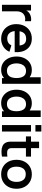

<svg xmlns="http://www.w3.org/2000/svg" viewBox="1370 -2142 788 3569"><g transform="rotate(90 1764.5 -358.0)"><path d="M191.2 0H70V-540H176.5V-408.5L163.5 -425.5Q173.7 -452.5 190.4 -474.8Q207.2 -497.2 230.5 -511.7Q250.4 -525.2 274.6 -532.8Q298.8 -540.2 324.3 -542Q349.8 -543.8 374.2 -540V-427.5Q349.8 -434.6 318.8 -431.9Q287.8 -429.2 262.3 -414.7Q237.6 -401.1 221.9 -380.1Q206.2 -359.2 198.7 -332.4Q191.2 -305.7 191.2 -274.3Z M704.3 15Q622.4 15 560.5 -20.5Q498.6 -56.1 463.8 -119Q429 -182 429 -264.2Q429 -352.7 463.1 -417.9Q497.2 -483.2 557.7 -519.1Q618.2 -555 697.7 -555Q781.4 -555 840.2 -515.8Q898.9 -476.7 927.5 -405.2Q956.2 -333.7 949.1 -236.3H829.5V-280.3Q829 -368.5 798.5 -409.1Q768 -449.7 702.7 -449.7Q628.8 -449.7 592.6 -403.8Q556.5 -358 556.5 -270Q556.5 -187.8 592.6 -142.8Q628.8 -97.8 697.7 -97.8Q742.2 -97.8 774.3 -117.7Q806.5 -137.5 824 -174.8L943.2 -139Q912.2 -65.8 847.4 -25.4Q782.5 15 704.3 15ZM890.2 -236.3H518.5V-327.5H890.2Z M1277.7 15Q1202.8 15 1147.5 -22.5Q1092.1 -60.1 1061.5 -124.6Q1031 -189.2 1031 -270.2Q1031 -352.2 1061.9 -416.5Q1092.8 -480.8 1149.1 -517.9Q1205.5 -555 1282.2 -555Q1358.9 -555 1411.3 -517.6Q1463.7 -480.2 1490.6 -415.8Q1517.5 -351.3 1517.5 -270.2Q1517.5 -189.2 1490.4 -124.7Q1463.3 -60.2 1410 -22.6Q1356.7 15 1277.7 15ZM1296 -92.8Q1344.5 -92.8 1374.3 -115.3Q1404.2 -137.7 1417.8 -177.7Q1431.3 -217.8 1431.3 -270.2Q1431.3 -322.8 1417.7 -362.7Q1404.1 -402.7 1375.1 -424.9Q1346.1 -447.2 1300.2 -447.2Q1251.5 -447.2 1220.1 -423.3Q1188.7 -399.5 1173.6 -359.3Q1158.5 -319.2 1158.5 -270.2Q1158.5 -220.7 1173.3 -180.4Q1188.2 -140.2 1218.5 -116.5Q1248.9 -92.8 1296 -92.8ZM1537.8 0H1431.3V-379.2H1416.7V-720H1537.8Z M1894.7 15Q1819.8 15 1764.5 -22.5Q1709.1 -60.1 1678.5 -124.6Q1648 -189.2 1648 -270.2Q1648 -352.2 1678.9 -416.5Q1709.8 -480.8 1766.1 -517.9Q1822.5 -555 1899.2 -555Q1975.9 -555 2028.3 -517.6Q2080.7 -480.2 2107.6 -415.8Q2134.5 -351.3 2134.5 -270.2Q2134.5 -189.2 2107.4 -124.7Q2080.3 -60.2 2027 -22.6Q1973.7 15 1894.7 15ZM1913 -92.8Q1961.5 -92.8 1991.3 -115.3Q2021.2 -137.7 2034.8 -177.7Q2048.3 -217.8 2048.3 -270.2Q2048.3 -322.8 2034.7 -362.7Q2021.1 -402.7 1992.1 -424.9Q1963.1 -447.2 1917.2 -447.2Q1868.5 -447.2 1837.1 -423.3Q1805.7 -399.5 1790.6 -359.3Q1775.5 -319.2 1775.5 -270.2Q1775.5 -220.7 1790.3 -180.4Q1805.2 -140.2 1835.5 -116.5Q1865.9 -92.8 1913 -92.8ZM2154.8 0H2048.3V-379.2H2033.7V-720H2154.8Z M2425.3 -621.8H2305V-732.5H2425.3ZM2425.3 0H2305V-540H2425.3Z M2892 -100.8V0Q2838.6 10.2 2787.2 8.8Q2735.8 7.4 2695.5 -10.2Q2655.1 -27.8 2634.2 -66.3Q2615.5 -101.6 2614.4 -138Q2613.3 -174.4 2613.3 -220.7V-690H2733.7V-227.3Q2733.7 -195.2 2734.4 -170.6Q2735.2 -146 2744.7 -130.3Q2762.7 -100.6 2802.1 -97.1Q2841.5 -93.7 2892 -100.8ZM2892 -445.5H2515.5V-540H2892Z M3219.7 15Q3138.4 15 3078 -21.5Q3017.6 -58 2984.3 -122.3Q2951 -186.6 2951 -270.2Q2951 -354.8 2985 -419Q3019 -483.2 3079.5 -519.1Q3139.9 -555 3219.7 -555Q3301 -555 3361.6 -518.5Q3422.2 -482.1 3455.7 -417.9Q3489.2 -353.7 3489.2 -270.2Q3489.2 -185.9 3455.5 -121.7Q3421.8 -57.4 3361.1 -21.2Q3300.4 15 3219.7 15ZM3219.7 -97.8Q3291.2 -97.8 3326.5 -146Q3361.7 -194.2 3361.7 -270.2Q3361.7 -348.6 3326 -395.4Q3290.3 -442.2 3219.7 -442.2Q3171.2 -442.2 3140 -420.3Q3108.8 -398.5 3093.6 -359.8Q3078.5 -321.2 3078.5 -270.2Q3078.5 -191.4 3114.3 -144.6Q3150.2 -97.8 3219.7 -97.8Z"/></g></svg>

Font: Manrope Variable Light
Style: Regular
Weight: 200
Designer: Mikhail Sharanda
Foundry: Mikhail Sharanda
Version: Version 4.505